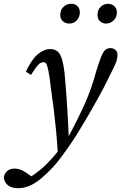

<svg xmlns="http://www.w3.org/2000/svg" viewBox="-121 -751 638 1010"><path d="M-26 239Q-61 239 -80 223Q-99 207 -101 182Q-97 160 -82.5 148Q-68 136 -45 136Q-22 136 -3.5 145.5Q15 155 36 171L64 192L53 197H20L17 192Q37 182 57 168Q77 154 96.5 137.5Q116 121 134 102Q163 72 188.5 39.5Q214 7 236 -26Q265 -80 287 -124.5Q309 -169 326.5 -208.5Q344 -248 358 -288Q372 -328 384 -372Q400 -425 411 -452Q422 -479 433 -488.5Q444 -498 458 -498Q476 -498 486.5 -488.5Q497 -479 497 -463Q497 -445 491.5 -428.5Q486 -412 471 -383Q454 -348 436 -312Q418 -276 390 -226Q376 -201 361 -174.5Q346 -148 329.5 -120.5Q313 -93 295.5 -64Q278 -35 258 -5Q244 16 228.5 37.5Q213 59 196 82Q179 105 158 128Q127 161 97 186.5Q67 212 36.5 225.5Q6 239 -26 239ZM183 52Q179 -12 174 -64.5Q169 -117 162.5 -169.5Q156 -222 147 -285Q140 -348 134 -377Q128 -406 122.5 -415Q117 -424 108 -424Q94 -424 80.5 -410.5Q67 -397 42 -357L15 -374Q45 -438 77.5 -465.5Q110 -493 143 -493Q164 -493 179 -482.5Q194 -472 203.5 -444Q213 -416 219 -363Q223 -318 226.5 -273.5Q230 -229 232.5 -185.5Q235 -142 237.5 -100.5Q240 -59 241 -21H259ZM243 -627Q224 -627 210 -639Q196 -651 196 -673Q196 -699 213 -715Q230 -731 253 -731Q274 -731 286.5 -718.5Q299 -706 299 -686Q299 -661 283 -644Q267 -627 243 -627ZM437 -627Q419 -627 405.5 -639Q392 -651 392 -673Q392 -699 408.5 -715Q425 -731 447 -731Q467 -731 480.5 -718.5Q494 -706 494 -686Q494 -661 477 -644Q460 -627 437 -627Z"/></svg>

Font: Source Serif 4 18pt
Style: Italic
Weight: 400
Italic angle: -12°
Designer: Frank Grießhammer
Foundry: Adobe Systems Incorporated
Version: Version 4.004;hotconv 1.0.116;makeotfexe 2.5.65601